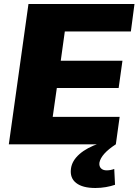

<svg xmlns="http://www.w3.org/2000/svg" viewBox="-20 -720 691 958"><path d="M199 -137H577L558 0H24L122 -700H651L633 -563H259L318 -668L273 -344L239 -417H591L572 -281H219L274 -354L228 -32ZM456 218Q392 218 360 193Q328 168 334 122Q339 82 376.5 49Q414 16 477 -5L558 0Q521 24 500.5 47Q480 70 476 92Q474 110 484 120Q494 130 512 130Q532 130 550 123L554 202Q534 209 508.5 213.5Q483 218 456 218Z"/></svg>

Font: Pathway Extreme 28pt ExtraBold
Style: Italic
Weight: 800
Italic angle: -8°
Designer: Eduardo Rodriguez Tunni
Foundry: Eduardo Rodriguez Tunni
Version: Version 1.001;gftools[0.9.26]